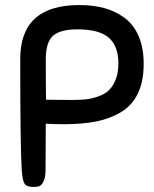

<svg xmlns="http://www.w3.org/2000/svg" viewBox="-20 -735 608 759"><path d="M161 -246 160 -63Q160 -34 152 -18Q144 -2 135.5 1Q127 4 113 4Q86 4 77.5 -8Q69 -20 66 -62Q60 -149 60 -502Q60 -715 293 -715Q347 -715 390.5 -703.5Q434 -692 470.5 -666Q507 -640 527.5 -593.5Q548 -547 548 -482Q548 -414 525.5 -366.5Q503 -319 459.5 -292.5Q416 -266 361 -255Q306 -244 233 -244Q189 -244 161 -246ZM448 -484Q448 -553 410 -586Q372 -619 286 -619Q218 -619 189.5 -593.5Q161 -568 161 -500Q161 -391 162 -341Q193 -340 267 -340Q296 -340 317.5 -342Q339 -344 365 -352.5Q391 -361 408 -376Q425 -391 436.5 -418.5Q448 -446 448 -484Z"/></svg>

Font: Sniglet
Style: Regular
Weight: 400
Designer: Haley Fiege
Foundry: Haley Fiege, Pablo Impallari, Brenda Gallo
Version: Version 2.000